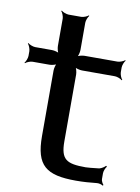

<svg xmlns="http://www.w3.org/2000/svg" viewBox="-78 -698 557 762"><g transform="rotate(10 200.5 -317.0)"><path d="M209 -136V-405C209 -414 205 -431 200 -436L198 -434C203 -429 220 -425 229 -425H362C371 -425 386 -419 391 -414L393 -416C388 -421 382 -436 382 -445V-464C382 -473 388 -488 393 -493L391 -495C386 -490 371 -484 362 -484H229C220 -484 203 -480 198 -475L200 -473C205 -478 209 -495 209 -504V-614C209 -623 215 -638 220 -643L218 -645C213 -640 198 -634 189 -634H138C129 -634 114 -640 109 -645L107 -643C112 -638 118 -623 118 -614V-504C118 -495 122 -478 127 -473L129 -475C124 -480 107 -484 98 -484H30C21 -484 6 -490 1 -495L-1 -493C4 -488 10 -473 10 -464V-445C10 -436 4 -421 -1 -416L1 -414C6 -419 21 -425 30 -425H98C107 -425 124 -429 129 -434L127 -436C122 -431 118 -414 118 -405V-141C118 -22 161 10 281 10C310 10 338 8 365 5C372 4 385 7 389 11L392 8C388 4 382 -7 382 -14V-38C382 -47 388 -61 393 -66L389 -69C385 -64 373 -56 364 -54C337 -51 319 -49 310 -49C233 -49 209 -62 209 -136Z"/></g></svg>

Font: Gamestation Storm
Style: Regular
Weight: 400
Designer: Jonas Hecksher
Foundry: Jonas Hecksher, Playtypeª, e-types AS
Version: Version 1.003